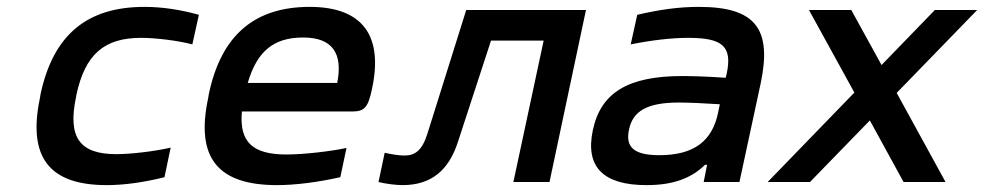

<svg xmlns="http://www.w3.org/2000/svg" viewBox="-20 -529 2860 558"><path d="M98 -256 96 -244C60 -72 123 9 290 9C341 9 398 1 458 -14L476 -100C429 -89 360 -81 318 -81C212 -81 176 -129 201 -247L202 -253C227 -371 283 -419 390 -419C432 -419 498 -411 539 -400L558 -486C504 -501 451 -509 400 -509C233 -509 135 -428 98 -256Z M1061 -270C1094 -422 1037 -509 880 -509C720 -509 623 -427 587 -256L585 -244C548 -71 612 9 785 9C837 9 902 1 969 -14L987 -99C941 -89 861 -80 813 -80C714 -80 675 -116 683 -205H1004C1040 -205 1050 -218 1061 -270ZM700 -288C727 -380 775 -420 861 -420C947 -420 977 -373 960 -288Z M1311 -117 1407 -411H1560L1472 0H1577L1683 -500H1335L1222 -140C1207 -92 1186 -77 1156 -77C1141 -77 1120 -80 1098 -85L1080 0C1100 5 1130 9 1150 9C1235 9 1285 -36 1311 -117Z M2011 -509C1952 -509 1897 -501 1832 -486L1813 -400C1873 -412 1931 -419 1980 -419C2079 -419 2109 -395 2092 -315L2089 -303C2030 -307 1988 -308 1963 -308C1804 -308 1726 -259 1703 -151C1680 -43 1734 9 1859 9C1933 9 1987 -9 2029 -50H2035L2025 0H2129L2191 -288C2224 -446 2175 -509 2011 -509ZM1808 -152C1819 -207 1862 -231 1953 -231C1980 -231 2027 -229 2072 -226L2067 -202C2050 -119 1997 -78 1896 -78C1823 -78 1797 -101 1808 -152Z M2331 -500 2463 -260 2211 0H2334L2508 -179L2606 0H2728L2586 -259L2820 -500H2697L2542 -340L2454 -500Z"/></svg>

Font: LT Wave Text Medium Italic
Style: Regular
Weight: 500
Designer: Daniel Lyons
Version: Version 2.5 (Glyphs App)